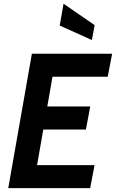

<svg xmlns="http://www.w3.org/2000/svg" viewBox="-20 -980 604 1000"><path d="M163.5 -65 117.5 -120H472.5L449.5 0H23L146 -700H564L541 -580.5H196.5L263 -635.5ZM191.5 -425.5H450L427.5 -305.5H169ZM458.5 -771.5 291 -847 311 -960.5 473 -849Z"/></svg>

Font: Cabin
Style: Bold Italic
Weight: 700
Width: 4
Italic angle: -10°
Designer: Pablo Impallari
Foundry: Pablo Impallari. http://www.impallari.com Igino Marini. http://www.ikern.com
Version: Version 3.001